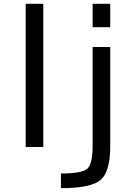

<svg xmlns="http://www.w3.org/2000/svg" viewBox="-20 -772 710 1011"><path d="M115.2 2V-752H208V2ZM467.8 -524.4H560.5V-2Q560.5 129.9 511.2 174.3Q461.9 218.8 300.8 218.8V141.6Q412.1 141.6 439.9 116.2Q467.8 90.8 467.8 -2ZM467.8 -628.9V-752H560.5V-628.9Z"/></svg>

Font: Gen Shin Gothic Regular
Style: Regular
Weight: 400
Designer: [Source Han Sans]
Ryoko NISHIZUKA  (kana & ideographs); Paul D. Hunt (Latin, Greek & Cyrillic); Wenlong ZHANG  (bopomofo
Version: Version 1.002.20150607